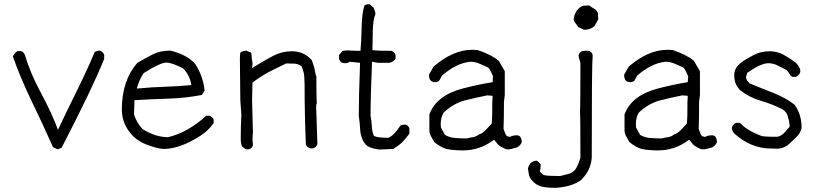

<svg xmlns="http://www.w3.org/2000/svg" viewBox="-20 -715 3877 914"><path d="M254 -4 232 -15Q188 -115 132.5 -229.5Q77 -344 41 -447Q51 -465 64 -472H80Q94 -467 99 -452Q124 -367 174.5 -273.5Q225 -180 256 -97Q294 -178 345 -281Q396 -384 431 -468Q443 -474 456 -474Q473 -465 476 -454V-435Q422 -299 273 -11Z M639 -294Q701 -300 765 -302Q829 -304 891 -310Q883 -358 852 -389Q799 -417 772 -417Q743 -417 664 -367Q646 -342 631 -294ZM759 -6Q733 -6 677 -27Q643 -40 614 -66Q560 -122 560 -193Q560 -331 633 -415Q670 -438 709 -457Q743 -474 792 -474Q875 -453 911 -408Q947 -351 954 -284L941 -263Q864 -248 782.5 -245.5Q701 -243 620 -238L618 -170Q631 -130 658 -101Q720 -62 780 -62Q872 -83 962 -164H977Q993 -159 997 -145V-129Q971 -92 933 -68Q836 -6 759 -6Z M1165 -4H1150L1131 -19Q1126 -34 1126 -51Q1126 -111 1129 -170L1124 -238L1122 -434Q1122 -455 1124 -463Q1126 -471 1153 -474L1176 -464Q1178 -450 1178.5 -440.5Q1179 -431 1180.5 -425.5Q1182 -420 1182 -411L1180 -391Q1231 -423 1282 -450Q1323 -471 1369 -471Q1427 -471 1464 -429Q1478 -394 1483 -357L1486 -353Q1486 -255 1488 -224Q1485 -217 1485 -210L1491 -28Q1484 -13 1471 -9H1455Q1440 -15 1436 -28Q1430 -170 1430 -312L1429 -338Q1429 -371 1415 -400Q1400 -411 1381 -412Q1362 -413 1342 -413L1259 -372Q1219 -350 1182 -322L1180 -238L1184 -85L1182 -56L1184 -23Q1180 -10 1165 -4Z M1785 -3Q1764 -6 1745 -12Q1726 -18 1712 -38Q1696 -67 1694.5 -98.5Q1693 -130 1688 -163Q1688 -256 1694 -416L1645 -421Q1635 -414 1622 -414Q1601 -414 1594 -434V-453L1611 -473Q1625 -475 1637 -475Q1666 -473 1696 -473Q1700 -513 1701.5 -583.5Q1703 -654 1715 -689Q1723 -695 1739 -695L1759 -678Q1761 -670 1764 -663.5Q1767 -657 1767 -647Q1755 -620 1754.5 -561.5Q1754 -503 1753 -476Q1779 -473 1843 -473Q1858 -468 1863 -453V-437Q1856 -421 1833 -416H1779L1751 -421Q1744 -256 1744 -163Q1749 -139 1750 -114Q1751 -89 1760 -68Q1777 -59 1828 -59Q1855 -69 1886 -117Q1895 -122 1911 -122Q1925 -117 1929 -103V-79Q1907 -50 1894.5 -37.5Q1882 -25 1852 -6Z M2201 -56Q2225 -62 2232 -62Q2248 -65 2260 -75Q2277 -80 2292 -96Q2307 -112 2321 -127L2323 -164Q2323 -244 2325 -259L2299 -261Q2244 -250 2189 -236Q2135 -220 2092 -179Q2078 -156 2078 -124L2079 -108L2098 -73Q2120 -60 2147.5 -58Q2175 -56 2201 -56ZM2183 1Q2139 1 2105 -6Q2074 -16 2047 -39Q2040 -52 2032.5 -65Q2025 -78 2024 -93V-170Q2057 -261 2184 -294Q2253 -312 2325 -324L2327 -352Q2315 -381 2305 -393Q2284 -402 2263.5 -411.5Q2243 -421 2218 -421Q2152 -414 2084 -355L2071 -331Q2064 -324 2051 -324Q2022 -324 2022 -359L2044 -398Q2137 -478 2228 -478Q2242 -478 2256 -476Q2320 -454 2354 -426L2383 -376V-263L2379 -230Q2379 -150 2377 -102Q2381 -93 2383.5 -84Q2386 -75 2393 -67L2408 -63Q2419 -71 2442 -71Q2452 -70 2457 -63Q2464 -52 2464 -38Q2456 -20 2440 -13Q2412 -4 2399 -4L2387 -5Q2377 -11 2365.5 -16.5Q2354 -22 2347 -31.5Q2340 -41 2334 -48H2329Q2264 1 2183 1Z M2761 -573 2733 -586Q2726 -596 2718.5 -606Q2711 -616 2711 -627Q2714 -643 2720.5 -655.5Q2727 -668 2738 -677.5Q2749 -687 2760.5 -688Q2772 -689 2785 -689Q2796 -680 2808 -674Q2820 -668 2826 -654L2828 -623L2810 -591Q2790 -573 2761 -573ZM2628 179H2617Q2581 179 2556 172.5Q2531 166 2512 143Q2501 131 2498 117Q2495 103 2493 87Q2503 50 2536 50Q2542 53 2554 68Q2554 85 2550 102L2564 116Q2577 122 2603.5 122Q2630 122 2646 123Q2666 118 2686 113Q2706 108 2721 89Q2737 60 2743 35Q2743 -168 2741 -182Q2743 -208 2743 -416Q2734 -445 2734 -452Q2735 -458 2740.5 -463.5Q2746 -469 2748.5 -470.5Q2751 -472 2771 -474L2787 -472Q2801 -462 2801 -454V-437Q2797 -411 2797 35Q2793 97 2745 143Q2701 174 2628 179Z M3130 -56Q3154 -62 3161 -62Q3177 -65 3189 -75Q3206 -80 3221 -96Q3236 -112 3250 -127L3252 -164Q3252 -244 3254 -259L3228 -261Q3173 -250 3118 -236Q3064 -220 3021 -179Q3007 -156 3007 -124L3008 -108L3027 -73Q3049 -60 3076.5 -58Q3104 -56 3130 -56ZM3112 1Q3068 1 3034 -6Q3003 -16 2976 -39Q2969 -52 2961.5 -65Q2954 -78 2953 -93V-170Q2986 -261 3113 -294Q3182 -312 3254 -324L3256 -352Q3244 -381 3234 -393Q3213 -402 3192.5 -411.5Q3172 -421 3147 -421Q3081 -414 3013 -355L3000 -331Q2993 -324 2980 -324Q2951 -324 2951 -359L2973 -398Q3066 -478 3157 -478Q3171 -478 3185 -476Q3249 -454 3283 -426L3312 -376V-263L3308 -230Q3308 -150 3306 -102Q3310 -93 3312.5 -84Q3315 -75 3322 -67L3337 -63Q3348 -71 3371 -71Q3381 -70 3386 -63Q3393 -52 3393 -38Q3385 -20 3369 -13Q3341 -4 3328 -4L3316 -5Q3306 -11 3294.5 -16.5Q3283 -22 3276 -31.5Q3269 -41 3263 -48H3258Q3193 1 3112 1Z M3677 -7 3665 -8H3650Q3555 -8 3476 -79Q3464 -93 3464 -105Q3464 -114 3473 -123Q3478 -129 3484 -130H3503Q3533 -95 3607 -67Q3617 -66 3625.5 -65Q3634 -64 3682 -64Q3701 -69 3714.5 -84Q3728 -99 3739 -112Q3739 -129 3735 -144Q3732 -152 3730 -162Q3726 -180 3706 -194Q3658 -219 3602.5 -235Q3547 -251 3503 -286Q3486 -305 3480.5 -321.5Q3475 -338 3475 -362Q3477 -378 3484 -391Q3500 -419 3568 -453Q3601 -471 3644 -471Q3680 -471 3710 -454.5Q3740 -438 3769 -416Q3790 -393 3790 -377Q3790 -360 3769 -349H3754Q3742 -353 3738 -364Q3732 -374 3724 -382Q3701 -393 3681 -403.5Q3661 -414 3637 -414Q3602 -414 3537 -368L3531 -347Q3534 -334 3537 -330.5Q3540 -327 3549 -318Q3604 -295 3660.5 -273Q3717 -251 3762 -217Q3796 -172 3796 -105Q3790 -81 3772 -63.5Q3754 -46 3737 -30Q3711 -7 3677 -7Z"/></svg>

Font: Yozai
Style: Regular
Weight: 400
Designer: LXGW / Y.OzVox
Foundry: LXGW / Y.OzVox
Version: Version 0.861;October 22, 2024